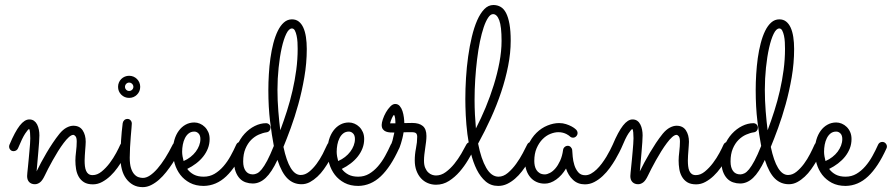

<svg xmlns="http://www.w3.org/2000/svg" viewBox="-20 -732 3582 771"><path d="M127 -43.9Q134.8 -60.1 145 -79.3Q155.3 -98.6 167 -118.4Q178.7 -138.2 191.7 -157.7Q204.6 -177.2 218.8 -194.8Q232.9 -211.9 247.3 -219.5Q261.7 -227.1 274.4 -227.1Q299.8 -227.1 312 -208.5Q324.2 -189.9 324.2 -162.6Q324.2 -156.2 323.5 -147.2Q322.8 -138.2 322 -127.9Q321.3 -117.7 320.6 -107.2Q319.8 -96.7 319.8 -87.4Q319.8 -75.7 321 -64.9Q322.3 -54.2 325.7 -46.1Q329.1 -38.1 335.4 -33.4Q341.8 -28.8 352.1 -28.8Q370.6 -28.8 388.2 -43.2Q405.8 -57.6 420.7 -77.4Q435.5 -97.2 446.5 -117.7Q457.5 -138.2 462.9 -150.9Q465.3 -156.2 470 -159.2Q474.6 -162.1 480 -162.1Q488.3 -162.1 493.4 -156Q498.5 -149.9 498.5 -143.1Q498.5 -139.6 497.1 -136.2Q495.1 -132.3 489.3 -120.1Q483.4 -107.9 473.9 -92Q464.4 -76.2 451.7 -58.3Q439 -40.5 423.6 -25.9Q408.2 -11.2 390.4 -1.5Q372.6 8.3 353 8.3Q331.1 8.3 317.4 -0.2Q303.7 -8.8 295.9 -22.7Q288.1 -36.6 285.4 -53.5Q282.7 -70.3 282.7 -87.4Q282.7 -94.7 283.4 -104Q284.2 -113.3 285.4 -123.5Q286.6 -133.8 287.4 -144Q288.1 -154.3 288.1 -163.6Q288.1 -179.2 283.2 -184.8Q278.3 -190.4 274.4 -190.4Q266.6 -190.4 256.6 -181.4Q246.6 -172.4 235.6 -157.7Q224.6 -143.1 213.1 -124.8Q201.7 -106.4 191.7 -88.4Q181.6 -70.3 173.1 -54Q164.6 -37.6 159.7 -26.9Q149.9 -6.3 140.1 0.7Q130.4 7.8 120.1 7.8Q106 7.8 97.4 -0.7Q88.9 -9.3 88.9 -24.9Q88.9 -28.3 89.8 -38.3Q90.8 -48.3 92.3 -62.3Q93.8 -76.2 95.2 -92.3Q96.7 -108.4 98.1 -124.3Q99.6 -140.1 100.6 -153.8Q101.6 -167.5 101.6 -176.8Q101.6 -189 100.6 -200.2Q99.6 -211.4 96.7 -213.9Q92.3 -212.4 81.1 -195.6Q69.8 -178.7 52.2 -136.2Q49.8 -130.9 44.9 -127.9Q40 -125 34.7 -125Q26.4 -125 21.5 -130.6Q16.6 -136.2 16.6 -143.6Q16.6 -147 18.1 -150.9Q40 -203.1 59.3 -227.8Q78.6 -252.4 97.7 -252.4Q108.9 -252.4 116.7 -246.8Q124.5 -241.2 129.2 -231.9Q133.8 -222.7 136 -211.4Q138.2 -200.2 138.2 -188.5Q138.2 -179.7 137 -161.1Q135.7 -142.6 133.8 -121.3Q131.8 -100.1 130.1 -79.1Q128.4 -58.1 127 -43.9Z M543 -383.3Q543 -364.7 530 -351.8Q517.1 -338.9 498.5 -338.9Q480 -338.9 467 -351.8Q454.1 -364.7 454.1 -383.3Q454.1 -392.6 457.5 -400.6Q460.9 -408.7 467 -414.8Q473.1 -420.9 481.2 -424.3Q489.3 -427.7 498.5 -427.7Q507.8 -427.7 515.9 -424.3Q523.9 -420.9 530 -414.8Q536.1 -408.7 539.6 -400.6Q543 -392.6 543 -383.3ZM463.9 -97.2Q463.9 -167.5 472.7 -237.3Q473.6 -244.1 478.8 -249.3Q483.9 -254.4 492.2 -254.4Q499.5 -254.4 504.4 -248.8Q509.3 -243.2 509.3 -235.8Q509.3 -232.9 508.1 -218.3Q506.8 -203.6 505.1 -183.3Q503.4 -163.1 502.2 -140.4Q501 -117.7 501 -98.6Q501 -72.8 506.1 -56.9Q511.2 -41 519.3 -32.2Q527.3 -23.4 536.4 -20.5Q545.4 -17.6 553.7 -17.6Q567.4 -17.6 582 -27.3Q596.7 -37.1 612.1 -54.7Q627.4 -72.3 643.1 -96.9Q658.7 -121.6 673.8 -151.9Q676.3 -156.7 680.7 -159.4Q685.1 -162.1 690.4 -162.1Q698.2 -162.1 703.4 -156.2Q708.5 -150.4 708.5 -143.6Q708.5 -138.7 706.5 -135.3Q700.7 -124 691.9 -107.9Q683.1 -91.8 671.9 -74.7Q660.6 -57.6 647.2 -40.8Q633.8 -23.9 618.7 -10.5Q603.5 2.9 586.9 11.2Q570.3 19.5 553.2 19.5Q531.2 19.5 514.6 10.3Q498 1 486.6 -14.6Q475.1 -30.3 469.5 -51.5Q463.9 -72.8 463.9 -97.2ZM515.6 -383.3Q515.6 -390.1 510.5 -395.3Q505.4 -400.4 498.5 -400.4Q491.7 -400.4 486.8 -395.3Q481.9 -390.1 481.9 -383.3Q481.9 -376.5 486.8 -371.6Q491.7 -366.7 498.5 -366.7Q505.4 -366.7 510.5 -371.6Q515.6 -376.5 515.6 -383.3Z M731.9 -53.7Q742.2 -39.6 758.3 -31Q774.4 -22.5 797.9 -22.5Q821.8 -22.5 841.3 -33.9Q860.8 -45.4 877 -64Q893.1 -82.5 905.8 -105.5Q918.5 -128.4 928.7 -151.4Q931.2 -156.7 935.5 -159.4Q939.9 -162.1 945.3 -162.1Q953.6 -162.1 958.7 -156.2Q963.9 -150.4 963.9 -143.6Q963.9 -141.1 963.4 -139.4Q962.9 -137.7 961.9 -135.7Q928.2 -61.5 888.4 -23.9Q848.6 13.7 798.3 14.6Q766.1 14.6 742.7 2.2Q719.2 -10.3 704.1 -30Q689 -49.8 681.6 -74.7Q674.3 -99.6 674.3 -124.5Q674.3 -149.4 680.4 -170.4Q686.5 -191.4 698 -207Q709.5 -222.7 725.3 -231.4Q741.2 -240.2 760.3 -240.2Q771.5 -240.2 782.5 -235.6Q793.5 -231 802.2 -222.4Q811 -213.9 816.4 -201.7Q821.8 -189.5 821.8 -173.8Q821.8 -153.8 814.9 -136.2Q808.1 -118.7 796.1 -103.5Q784.2 -88.4 767.6 -75.7Q751 -63 731.9 -53.7ZM717.3 -85.4Q732.4 -91.8 744.9 -101.6Q757.3 -111.3 766.1 -123Q774.9 -134.8 779.8 -147.7Q784.7 -160.6 784.7 -173.8Q784.7 -188.5 777.3 -196Q770 -203.6 760.3 -203.6Q747.1 -203.6 737.8 -196.3Q728.5 -189 722.7 -177.2Q716.8 -165.5 714.1 -151.1Q711.4 -136.7 711.4 -122.6Q711.4 -113.8 713.1 -104Q714.8 -94.2 717.3 -85.4Z M1118.2 -142.1Q1142.1 -29.3 1187.5 -29.3Q1205.1 -29.3 1221.2 -42.2Q1237.3 -55.2 1251.2 -74Q1265.1 -92.8 1275.9 -113.8Q1286.6 -134.8 1293.5 -150.4Q1298.3 -162.1 1310.5 -162.1Q1318.4 -162.1 1323.7 -156.2Q1329.1 -150.4 1329.1 -143.6Q1329.1 -139.6 1327.6 -136.7Q1324.2 -128.4 1317.6 -114.5Q1311 -100.6 1301.5 -84.7Q1292 -68.8 1280.3 -52.2Q1268.6 -35.6 1254.4 -22.5Q1240.2 -9.3 1224.4 -0.7Q1208.5 7.8 1190.9 7.8Q1158.2 7.8 1134.8 -14.9Q1111.3 -37.6 1094.2 -89.8Q1070.8 -40 1046.9 -17.6Q1022.9 4.9 995.1 4.9Q980.5 4.9 966.8 0.2Q953.1 -4.4 942.9 -15.1Q932.6 -25.9 926.3 -42.7Q919.9 -59.6 919.9 -84Q919.9 -117.7 931.6 -146Q943.4 -174.3 961.9 -194.6Q980.5 -214.8 1003.2 -226.1Q1025.9 -237.3 1048.3 -237.3Q1055.7 -237.3 1061 -232.2Q1066.4 -227.1 1066.4 -219.2Q1066.4 -212.4 1062 -207Q1057.6 -201.7 1050.3 -200.7Q1035.6 -198.7 1019 -191.4Q1002.4 -184.1 988.5 -170.2Q974.6 -156.2 965.6 -134.8Q956.5 -113.3 956.5 -83.5Q956.5 -59.1 966.6 -45.4Q976.6 -31.7 995.6 -31.7Q1003.4 -31.7 1012.2 -35.9Q1021 -40 1031 -52.2Q1041 -64.5 1053 -86.9Q1064.9 -109.4 1079.6 -146Q1071.3 -189 1064.5 -245.1Q1057.6 -301.3 1057.6 -370.6Q1057.6 -400.9 1059.6 -433.8Q1061.5 -466.8 1065.9 -498.3Q1070.3 -529.8 1077.6 -558.1Q1085 -586.4 1095.5 -607.9Q1106 -629.4 1120.1 -641.8Q1134.3 -654.3 1152.3 -654.3Q1168.5 -654.3 1179.7 -645.5Q1190.9 -636.7 1198 -621.1Q1205.1 -605.5 1208.5 -583.5Q1211.9 -561.5 1211.9 -535.2Q1211.9 -478.5 1202.1 -421.9Q1192.4 -365.2 1178 -313.5Q1163.6 -261.7 1147.5 -217.8Q1131.3 -173.8 1118.2 -142.1ZM1175.3 -535.6Q1175.3 -547.9 1174.6 -562Q1173.8 -576.2 1171.1 -588.6Q1168.5 -601.1 1164.1 -609.4Q1159.7 -617.7 1152.3 -617.7Q1140.1 -617.7 1129.6 -596.2Q1119.1 -574.7 1111.3 -539.8Q1103.5 -504.9 1098.9 -460.7Q1094.2 -416.5 1094.2 -371.6Q1094.2 -328.6 1097.7 -285.6Q1101.1 -242.7 1105.5 -209Q1119.6 -246.6 1132.3 -286.4Q1145 -326.2 1154.5 -367.7Q1164.1 -409.2 1169.7 -451.4Q1175.3 -493.7 1175.3 -535.6Z M1352.5 -53.7Q1362.8 -39.6 1378.9 -31Q1395 -22.5 1418.5 -22.5Q1442.4 -22.5 1461.9 -33.9Q1481.4 -45.4 1497.6 -64Q1513.7 -82.5 1526.4 -105.5Q1539.1 -128.4 1549.3 -151.4Q1551.8 -156.7 1556.2 -159.4Q1560.5 -162.1 1565.9 -162.1Q1574.2 -162.1 1579.3 -156.2Q1584.5 -150.4 1584.5 -143.6Q1584.5 -141.1 1584 -139.4Q1583.5 -137.7 1582.5 -135.7Q1548.8 -61.5 1509 -23.9Q1469.2 13.7 1418.9 14.6Q1386.7 14.6 1363.3 2.2Q1339.8 -10.3 1324.7 -30Q1309.6 -49.8 1302.2 -74.7Q1294.9 -99.6 1294.9 -124.5Q1294.9 -149.4 1301 -170.4Q1307.1 -191.4 1318.6 -207Q1330.1 -222.7 1345.9 -231.4Q1361.8 -240.2 1380.9 -240.2Q1392.1 -240.2 1403.1 -235.6Q1414.1 -231 1422.9 -222.4Q1431.6 -213.9 1437 -201.7Q1442.4 -189.5 1442.4 -173.8Q1442.4 -153.8 1435.5 -136.2Q1428.7 -118.7 1416.7 -103.5Q1404.8 -88.4 1388.2 -75.7Q1371.6 -63 1352.5 -53.7ZM1337.9 -85.4Q1353 -91.8 1365.5 -101.6Q1377.9 -111.3 1386.7 -123Q1395.5 -134.8 1400.4 -147.7Q1405.3 -160.6 1405.3 -173.8Q1405.3 -188.5 1397.9 -196Q1390.6 -203.6 1380.9 -203.6Q1367.7 -203.6 1358.4 -196.3Q1349.1 -189 1343.3 -177.2Q1337.4 -165.5 1334.7 -151.1Q1332 -136.7 1332 -122.6Q1332 -113.8 1333.7 -104Q1335.4 -94.2 1337.9 -85.4Z M1600.6 -200.7Q1598.6 -187.5 1595.7 -176Q1592.8 -164.6 1590.1 -156Q1587.4 -147.5 1585.4 -142.1Q1583.5 -136.7 1583 -136.2Q1578.1 -125 1565.9 -125Q1559.1 -125 1553.2 -130.1Q1547.4 -135.3 1547.4 -143.1Q1547.4 -146 1548.3 -147.5Q1549.3 -148.9 1551.3 -153.3Q1553.2 -157.7 1556.2 -168Q1559.1 -178.2 1563.5 -199.7Q1555.2 -199.7 1546.4 -200.2Q1537.6 -200.7 1530 -203.6Q1522.5 -206.5 1517.6 -212.9Q1512.7 -219.2 1512.7 -230.5Q1512.7 -238.8 1517.3 -252.9Q1522 -267.1 1529.8 -280.8Q1537.6 -294.4 1547.4 -304.4Q1557.1 -314.5 1566.9 -314.5Q1578.1 -314.5 1585.2 -306.2Q1592.3 -297.9 1596.2 -285.9Q1600.1 -273.9 1601.8 -260.7Q1603.5 -247.6 1603.5 -237.8Q1611.8 -237.8 1619.9 -238Q1627.9 -238.3 1635.3 -238.3Q1663.1 -238.3 1677.7 -226.1Q1692.4 -213.9 1692.4 -186Q1692.4 -174.8 1690.9 -162.6Q1689.5 -150.4 1687.5 -137.5Q1685.5 -124.5 1684.1 -111.8Q1682.6 -99.1 1682.6 -86.9Q1682.6 -69.3 1687.5 -57.9Q1692.4 -46.4 1699.7 -39.6Q1707 -32.7 1715.3 -30Q1723.6 -27.3 1730.5 -27.3Q1751.5 -27.3 1770 -41Q1788.6 -54.7 1804.2 -74Q1819.8 -93.3 1832.3 -114.7Q1844.7 -136.2 1853 -152.3Q1855.5 -156.7 1859.9 -159.2Q1864.3 -161.6 1869.1 -161.6Q1877.9 -161.6 1882.8 -156Q1887.7 -150.4 1887.7 -143.6Q1887.7 -138.7 1885.7 -134.8Q1874.5 -114.7 1859.6 -89.6Q1844.7 -64.5 1825.7 -42.5Q1806.6 -20.5 1783 -5.4Q1759.3 9.8 1731 9.8Q1713.4 9.8 1697.8 3.2Q1682.1 -3.4 1670.7 -15.9Q1659.2 -28.3 1652.3 -46.6Q1645.5 -64.9 1645.5 -87.9Q1645.5 -112.3 1650.4 -136.5Q1655.3 -160.6 1655.3 -182.6Q1655.3 -191.9 1651.1 -196.5Q1647 -201.2 1632.8 -201.2Q1626 -201.2 1617.9 -201.2Q1609.9 -201.2 1600.6 -200.7ZM1567.9 -236.8Q1567.9 -240.2 1567.6 -245.8Q1567.4 -251.5 1566.7 -256.8Q1565.9 -262.2 1564.7 -266.1Q1563.5 -270 1562 -270Q1560.5 -270 1558.3 -266.4Q1556.2 -262.7 1553.7 -257.6Q1551.3 -252.4 1549.3 -246.6Q1547.4 -240.7 1546.4 -236.8Z M2130.4 -135.3Q2125 -124 2116.9 -108.6Q2108.9 -93.3 2098.6 -76.7Q2088.4 -60.1 2075.7 -43.7Q2063 -27.3 2048.1 -14.4Q2033.2 -1.5 2016.4 6.6Q1999.5 14.6 1980.5 14.6Q1951.2 14.6 1930.2 -3.4Q1909.2 -21.5 1894.5 -50.8Q1879.9 -80.1 1870.8 -117.4Q1861.8 -154.8 1856.9 -193.6Q1852.1 -232.4 1850.3 -269Q1848.6 -305.7 1848.6 -334Q1848.6 -375 1851.3 -418.9Q1854 -462.9 1859.9 -504.9Q1865.7 -546.9 1874.8 -584.5Q1883.8 -622.1 1896.2 -650.4Q1908.7 -678.7 1924.8 -695.3Q1940.9 -711.9 1961.4 -711.9Q1977.5 -711.9 1990.5 -704.3Q2003.4 -696.8 2012.2 -679.7Q2021 -662.6 2025.9 -635.3Q2030.8 -607.9 2030.8 -568.4Q2030.8 -519.5 2020.5 -467.5Q2010.3 -415.5 1992.7 -362.8Q1975.1 -310.1 1951.2 -257.6Q1927.2 -205.1 1899.9 -155.3Q1912.1 -93.3 1932.6 -57.9Q1953.1 -22.5 1981.9 -22.5Q2001.5 -22.5 2019.5 -37.8Q2037.6 -53.2 2052.7 -74.2Q2067.9 -95.2 2079.3 -116.9Q2090.8 -138.7 2097.2 -151.9Q2099.6 -156.7 2104 -159.4Q2108.4 -162.1 2113.8 -162.1Q2122.1 -162.1 2127.2 -156.2Q2132.3 -150.4 2132.3 -143.1Q2132.3 -140.1 2130.4 -135.3ZM1885.7 -331.5Q1885.7 -300.3 1887.2 -271.5Q1888.7 -242.7 1891.1 -216.3Q1911.6 -255.9 1930.2 -300.5Q1948.7 -345.2 1962.9 -390.9Q1977.1 -436.5 1985.6 -481.7Q1994.1 -526.9 1994.1 -567.9Q1994.1 -625.5 1984.9 -650.4Q1975.6 -675.3 1960 -675.3Q1949.7 -675.3 1940.2 -661.1Q1930.7 -647 1922.4 -622.6Q1914.1 -598.1 1907.2 -564.9Q1900.4 -531.7 1895.8 -493.7Q1891.1 -455.6 1888.4 -414.1Q1885.7 -372.6 1885.7 -331.5Z M2474.6 -136.2Q2472.7 -132.3 2466.6 -119.9Q2460.4 -107.4 2450.9 -91.3Q2441.4 -75.2 2428.7 -57.6Q2416 -40 2400.4 -25.4Q2384.8 -10.7 2366.7 -1.2Q2348.6 8.3 2328.6 8.3Q2300.3 8.3 2281 -9.8Q2261.7 -27.8 2252.9 -55.2Q2236.3 -27.3 2213.4 -11Q2190.4 5.4 2167.5 5.4Q2149.4 5.4 2134.8 -1.2Q2120.1 -7.8 2109.9 -19.8Q2099.6 -31.7 2094 -47.9Q2088.4 -64 2088.4 -83Q2088.4 -121.1 2101.3 -150.1Q2114.3 -179.2 2134.3 -198.7Q2154.3 -218.3 2178.5 -228Q2202.6 -237.8 2225.1 -237.8Q2240.2 -237.8 2252.9 -233.6Q2265.6 -229.5 2274.7 -224.6Q2283.7 -219.7 2288.6 -215.6Q2293.5 -211.4 2293.9 -210.9Q2299.3 -204.6 2299.3 -197.8Q2299.3 -190.4 2293.9 -184.8Q2288.6 -179.2 2281.2 -179.2Q2273.4 -179.2 2268.1 -184.6Q2267.1 -185.5 2263.7 -188.2Q2260.3 -190.9 2254.4 -193.8Q2248.5 -196.8 2240.5 -199Q2232.4 -201.2 2222.2 -201.2Q2207 -201.2 2189.9 -194.3Q2172.9 -187.5 2158.7 -173.1Q2144.5 -158.7 2135 -137Q2125.5 -115.2 2125.5 -85.4Q2125.5 -76.2 2127.4 -66.7Q2129.4 -57.1 2134.3 -49.3Q2139.2 -41.5 2147.5 -36.6Q2155.8 -31.7 2168 -31.7Q2176.8 -31.7 2188.2 -37.6Q2199.7 -43.5 2210.2 -55.7Q2220.7 -67.9 2229.2 -86.4Q2237.8 -105 2241.2 -130.4Q2242.2 -137.2 2247.6 -141.8Q2252.9 -146.5 2260.3 -146.5Q2267.1 -146.5 2272.2 -141.1Q2277.3 -135.7 2277.8 -128.9Q2278.3 -119.6 2279.8 -102.8Q2281.2 -85.9 2286.4 -69.3Q2291.5 -52.7 2301.8 -40.5Q2312 -28.3 2330.1 -28.3Q2341.8 -28.3 2353.3 -34.7Q2364.7 -41 2375.7 -51.5Q2386.7 -62 2396.7 -75.4Q2406.7 -88.9 2415 -102.5Q2423.3 -116.2 2429.7 -128.9Q2436 -141.6 2440.4 -150.9Q2442.9 -156.2 2447.5 -159.2Q2452.1 -162.1 2457.5 -162.1Q2465.8 -162.1 2470.9 -156Q2476.1 -149.9 2476.1 -143.1Q2476.1 -139.6 2474.6 -136.2Z M2549.3 -43.9Q2557.1 -60.1 2567.4 -79.3Q2577.6 -98.6 2589.4 -118.4Q2601.1 -138.2 2614 -157.7Q2627 -177.2 2641.1 -194.8Q2655.3 -211.9 2669.7 -219.5Q2684.1 -227.1 2696.8 -227.1Q2722.2 -227.1 2734.4 -208.5Q2746.6 -189.9 2746.6 -162.6Q2746.6 -156.2 2745.8 -147.2Q2745.1 -138.2 2744.4 -127.9Q2743.7 -117.7 2742.9 -107.2Q2742.2 -96.7 2742.2 -87.4Q2742.2 -75.7 2743.4 -64.9Q2744.6 -54.2 2748 -46.1Q2751.5 -38.1 2757.8 -33.4Q2764.2 -28.8 2774.4 -28.8Q2793 -28.8 2810.5 -43.2Q2828.1 -57.6 2843 -77.4Q2857.9 -97.2 2868.9 -117.7Q2879.9 -138.2 2885.3 -150.9Q2887.7 -156.2 2892.3 -159.2Q2897 -162.1 2902.3 -162.1Q2910.6 -162.1 2915.8 -156Q2920.9 -149.9 2920.9 -143.1Q2920.9 -139.6 2919.4 -136.2Q2917.5 -132.3 2911.6 -120.1Q2905.8 -107.9 2896.2 -92Q2886.7 -76.2 2874 -58.3Q2861.3 -40.5 2845.9 -25.9Q2830.6 -11.2 2812.7 -1.5Q2794.9 8.3 2775.4 8.3Q2753.4 8.3 2739.7 -0.2Q2726.1 -8.8 2718.3 -22.7Q2710.4 -36.6 2707.8 -53.5Q2705.1 -70.3 2705.1 -87.4Q2705.1 -94.7 2705.8 -104Q2706.5 -113.3 2707.8 -123.5Q2709 -133.8 2709.7 -144Q2710.4 -154.3 2710.4 -163.6Q2710.4 -179.2 2705.6 -184.8Q2700.7 -190.4 2696.8 -190.4Q2689 -190.4 2679 -181.4Q2668.9 -172.4 2658 -157.7Q2647 -143.1 2635.5 -124.8Q2624 -106.4 2614 -88.4Q2604 -70.3 2595.5 -54Q2586.9 -37.6 2582 -26.9Q2572.3 -6.3 2562.5 0.7Q2552.7 7.8 2542.5 7.8Q2528.3 7.8 2519.8 -0.7Q2511.2 -9.3 2511.2 -24.9Q2511.2 -28.3 2512.2 -38.3Q2513.2 -48.3 2514.6 -62.3Q2516.1 -76.2 2517.6 -92.3Q2519 -108.4 2520.5 -124.3Q2522 -140.1 2522.9 -153.8Q2523.9 -167.5 2523.9 -176.8Q2523.9 -189 2522.9 -200.2Q2522 -211.4 2519 -213.9Q2514.6 -212.4 2503.4 -195.6Q2492.2 -178.7 2474.6 -136.2Q2472.2 -130.9 2467.3 -127.9Q2462.4 -125 2457 -125Q2448.7 -125 2443.8 -130.6Q2439 -136.2 2439 -143.6Q2439 -147 2440.4 -150.9Q2462.4 -203.1 2481.7 -227.8Q2501 -252.4 2520 -252.4Q2531.2 -252.4 2539.1 -246.8Q2546.9 -241.2 2551.5 -231.9Q2556.2 -222.7 2558.3 -211.4Q2560.5 -200.2 2560.5 -188.5Q2560.5 -179.7 2559.3 -161.1Q2558.1 -142.6 2556.2 -121.3Q2554.2 -100.1 2552.5 -79.1Q2550.8 -58.1 2549.3 -43.9Z M3075.2 -142.1Q3099.1 -29.3 3144.5 -29.3Q3162.1 -29.3 3178.2 -42.2Q3194.3 -55.2 3208.3 -74Q3222.2 -92.8 3232.9 -113.8Q3243.7 -134.8 3250.5 -150.4Q3255.4 -162.1 3267.6 -162.1Q3275.4 -162.1 3280.8 -156.2Q3286.1 -150.4 3286.1 -143.6Q3286.1 -139.6 3284.7 -136.7Q3281.2 -128.4 3274.7 -114.5Q3268.1 -100.6 3258.5 -84.7Q3249 -68.8 3237.3 -52.2Q3225.6 -35.6 3211.4 -22.5Q3197.3 -9.3 3181.4 -0.7Q3165.5 7.8 3147.9 7.8Q3115.2 7.8 3091.8 -14.9Q3068.4 -37.6 3051.3 -89.8Q3027.8 -40 3003.9 -17.6Q2980 4.9 2952.1 4.9Q2937.5 4.9 2923.8 0.2Q2910.2 -4.4 2899.9 -15.1Q2889.6 -25.9 2883.3 -42.7Q2877 -59.6 2877 -84Q2877 -117.7 2888.7 -146Q2900.4 -174.3 2918.9 -194.6Q2937.5 -214.8 2960.2 -226.1Q2982.9 -237.3 3005.4 -237.3Q3012.7 -237.3 3018.1 -232.2Q3023.4 -227.1 3023.4 -219.2Q3023.4 -212.4 3019 -207Q3014.6 -201.7 3007.3 -200.7Q2992.7 -198.7 2976.1 -191.4Q2959.5 -184.1 2945.6 -170.2Q2931.6 -156.2 2922.6 -134.8Q2913.6 -113.3 2913.6 -83.5Q2913.6 -59.1 2923.6 -45.4Q2933.6 -31.7 2952.6 -31.7Q2960.4 -31.7 2969.2 -35.9Q2978 -40 2988 -52.2Q2998 -64.5 3010 -86.9Q3022 -109.4 3036.6 -146Q3028.3 -189 3021.5 -245.1Q3014.6 -301.3 3014.6 -370.6Q3014.6 -400.9 3016.6 -433.8Q3018.6 -466.8 3022.9 -498.3Q3027.3 -529.8 3034.7 -558.1Q3042 -586.4 3052.5 -607.9Q3063 -629.4 3077.1 -641.8Q3091.3 -654.3 3109.4 -654.3Q3125.5 -654.3 3136.7 -645.5Q3147.9 -636.7 3155 -621.1Q3162.1 -605.5 3165.5 -583.5Q3168.9 -561.5 3168.9 -535.2Q3168.9 -478.5 3159.2 -421.9Q3149.4 -365.2 3135 -313.5Q3120.6 -261.7 3104.5 -217.8Q3088.4 -173.8 3075.2 -142.1ZM3132.3 -535.6Q3132.3 -547.9 3131.6 -562Q3130.9 -576.2 3128.2 -588.6Q3125.5 -601.1 3121.1 -609.4Q3116.7 -617.7 3109.4 -617.7Q3097.2 -617.7 3086.7 -596.2Q3076.2 -574.7 3068.4 -539.8Q3060.5 -504.9 3055.9 -460.7Q3051.3 -416.5 3051.3 -371.6Q3051.3 -328.6 3054.7 -285.6Q3058.1 -242.7 3062.5 -209Q3076.7 -246.6 3089.4 -286.4Q3102.1 -326.2 3111.6 -367.7Q3121.1 -409.2 3126.7 -451.4Q3132.3 -493.7 3132.3 -535.6Z M3309.6 -53.7Q3319.8 -39.6 3335.9 -31Q3352.1 -22.5 3375.5 -22.5Q3399.4 -22.5 3418.9 -33.9Q3438.5 -45.4 3454.6 -64Q3470.7 -82.5 3483.4 -105.5Q3496.1 -128.4 3506.3 -151.4Q3508.8 -156.7 3513.2 -159.4Q3517.6 -162.1 3522.9 -162.1Q3531.2 -162.1 3536.4 -156.2Q3541.5 -150.4 3541.5 -143.6Q3541.5 -141.1 3541 -139.4Q3540.5 -137.7 3539.6 -135.7Q3505.9 -61.5 3466.1 -23.9Q3426.3 13.7 3376 14.6Q3343.8 14.6 3320.3 2.2Q3296.9 -10.3 3281.7 -30Q3266.6 -49.8 3259.3 -74.7Q3252 -99.6 3252 -124.5Q3252 -149.4 3258.1 -170.4Q3264.2 -191.4 3275.6 -207Q3287.1 -222.7 3303 -231.4Q3318.8 -240.2 3337.9 -240.2Q3349.1 -240.2 3360.1 -235.6Q3371.1 -231 3379.9 -222.4Q3388.7 -213.9 3394 -201.7Q3399.4 -189.5 3399.4 -173.8Q3399.4 -153.8 3392.6 -136.2Q3385.7 -118.7 3373.8 -103.5Q3361.8 -88.4 3345.2 -75.7Q3328.6 -63 3309.6 -53.7ZM3294.9 -85.4Q3310.1 -91.8 3322.5 -101.6Q3335 -111.3 3343.8 -123Q3352.5 -134.8 3357.4 -147.7Q3362.3 -160.6 3362.3 -173.8Q3362.3 -188.5 3355 -196Q3347.7 -203.6 3337.9 -203.6Q3324.7 -203.6 3315.4 -196.3Q3306.2 -189 3300.3 -177.2Q3294.4 -165.5 3291.7 -151.1Q3289.1 -136.7 3289.1 -122.6Q3289.1 -113.8 3290.8 -104Q3292.5 -94.2 3294.9 -85.4Z"/></svg>

Font: Sacramento
Style: Regular
Weight: 400
Designer: Astigmatic (AOETI)
Foundry: Astigmatic (AOETI)
Version: Version 1.000